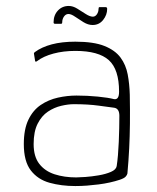

<svg xmlns="http://www.w3.org/2000/svg" viewBox="-20 -617 529 645"><path d="M233 8Q186 8 146.5 -3Q107 -14 83.5 -44.5Q60 -75 60 -133Q60 -183 75.5 -215Q91 -247 117 -264.5Q143 -282 174.5 -289Q206 -296 237 -296Q273 -296 308.5 -292.5Q344 -289 363 -284Q380 -281 380 -309Q380 -384 345.5 -415Q311 -446 233 -446Q193 -446 159.5 -437Q126 -428 105 -412Q103 -410 100.5 -410Q98 -410 98 -412L94 -437Q94 -439 95 -440Q96 -441 97 -442Q120 -459 154 -468Q188 -477 233 -477Q295 -477 331 -462.5Q367 -448 385 -423.5Q403 -399 409 -367Q415 -335 416 -299Q417 -245 416.5 -202Q416 -159 414 -118.5Q412 -78 408 -34Q407 -29 402 -23.5Q397 -18 382 -13Q367 -8 349 -4Q331 0 311.5 2.5Q292 5 272.5 6.5Q253 8 233 8ZM236 -21Q246 -21 267 -22.5Q288 -24 311.5 -28Q335 -32 352.5 -39.5Q370 -47 372 -59Q377 -92 379 -140Q381 -188 381 -228Q381 -252 364 -255Q348 -257 312 -262Q276 -267 228 -267Q209 -267 185.5 -261.5Q162 -256 141 -242Q120 -228 106.5 -201.5Q93 -175 93 -133Q93 -91 112 -66.5Q131 -42 163.5 -31.5Q196 -21 236 -21ZM165 -537Q160 -537 160 -542Q160 -566 174.5 -581.5Q189 -597 211 -597Q225 -597 239.5 -588Q254 -579 268 -570Q282 -561 292 -561Q300 -561 305.5 -569Q311 -577 311 -587Q311 -593 314 -593H335Q340 -593 340 -587Q340 -567 326.5 -550Q313 -533 291 -533Q276 -533 260.5 -542.5Q245 -552 232 -561Q219 -570 210 -570Q201 -570 195 -561.5Q189 -553 189 -542Q189 -537 185 -537Z"/></svg>

Font: Glory Thin Thin
Style: Regular
Weight: 250
Version: Version 1.011